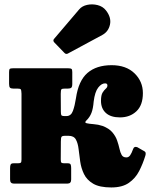

<svg xmlns="http://www.w3.org/2000/svg" viewBox="-20 -828 677 866"><path d="M635.5 -125.5Q624.5 -89.5 607.8 -56.8Q591 -24 561.2 -3.2Q531.5 17.5 482 17.5Q429 17.5 400.2 0.5Q371.5 -16.5 358.8 -43Q346 -69.5 341.8 -99.2Q337.5 -129 334.5 -155.5Q331.5 -182 322.2 -198.8Q313 -215.5 289 -215.5H274Q260.5 -215.5 257.5 -210.8Q254.5 -206 254.5 -189.5L254 -108.5Q254 -97 257.2 -94.2Q260.5 -91.5 270.5 -91.5H285.5Q296 -91.5 298.5 -86.2Q301 -81 301 -70V-18.5Q301 0 285 0H41.5Q25.5 0 25.5 -18.5V-70Q25.5 -81 28.2 -86.2Q31 -91.5 41.5 -91.5H60Q70.5 -91.5 73.8 -94.2Q77 -97 77 -109V-405Q76.5 -421 73.8 -424.8Q71 -428.5 58 -428.5H39.5Q29.5 -428.5 25.2 -432.5Q21 -436.5 21 -449.5V-503Q21 -514.5 24.2 -517.2Q27.5 -520 38.5 -520H288Q299 -520 302.5 -517.2Q306 -514.5 306 -503V-449.5Q306 -436 301.2 -432.2Q296.5 -428.5 287 -428.5H274Q260.5 -428.5 257.2 -425.2Q254 -422 254 -404.5L254.5 -325Q254.5 -313.5 256.5 -309Q258.5 -304.5 271 -304.5H279.5Q300.5 -304.5 309 -328Q317.5 -351.5 322.5 -384.5Q334 -464 374.5 -499Q415 -534 483.5 -534Q549 -534 586.8 -497.2Q624.5 -460.5 624.5 -408Q624.5 -353.5 595.2 -326Q566 -298.5 521 -298.5Q479.5 -298.5 457.5 -318.5Q435.5 -338.5 435.5 -373Q435.5 -399 442.8 -410.5Q450 -422 457.2 -428Q464.5 -434 464.5 -442.5Q464.5 -452 454 -452Q438 -452 423 -433Q408 -414 402.5 -370Q400 -338 392.5 -318.8Q385 -299.5 370 -285Q359.5 -275 370.5 -272.2Q381.5 -269.5 402.2 -268Q423 -266.5 442.5 -260Q471.5 -249 486.5 -231.5Q501.5 -214 508.2 -194.5Q515 -175 518.8 -157.5Q522.5 -140 528.8 -129Q535 -118 550 -118Q560 -118 566.8 -127.2Q573.5 -136.5 580.5 -156Q585 -169.5 599.5 -164L625.5 -149Q636.5 -144 637 -137.8Q637.5 -131.5 635.5 -125.5ZM270.5 -589.5 225 -636.5Q216.5 -645.5 225 -654L337 -785.5Q350 -801 373.2 -806Q396.5 -811 420.2 -805Q444 -799 458 -781Q483 -749 476 -717Q469 -685 441 -670L287 -587Q278 -581.5 270.5 -589.5Z"/></svg>

Font: Besley* Narrow Heavy
Style: Regular
Weight: 800
Width: 4
Designer: Owen Earl
Foundry: indestructible type*
Version: Version 3.000; ttfautohint (v1.8.3)